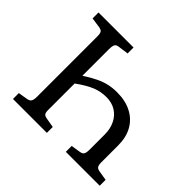

<svg xmlns="http://www.w3.org/2000/svg" viewBox="-161 -902 1105 1105"><g transform="rotate(45 391.0 -350.0)"><path d="M65.9 0V-47.9L122.1 -57.1Q141.1 -60.1 147.9 -71Q154.8 -82 154.8 -107.9V-596.2Q154.8 -622.1 148.4 -631.1Q142.1 -640.1 122.1 -643.1L62 -651.9V-700.2H347.2V-651.9L284.2 -643.1Q266.1 -641.1 260 -630.1Q253.9 -619.1 253.9 -591.8V-377Q296.9 -404.8 330.3 -420.9Q363.8 -437 395.3 -444.1Q426.8 -451.2 462.9 -451.2Q530.8 -451.2 580.3 -425.5Q629.9 -399.9 656.5 -352.5Q683.1 -305.2 683.1 -238.8V-104Q683.1 -79.1 689.5 -69.6Q695.8 -60.1 715.8 -57.1L772 -47.9V0H496.1V-47.9L554.2 -57.1Q572.3 -60.1 578.1 -70.6Q584 -81.1 584 -107.9V-228Q584 -275.9 565.9 -312Q547.9 -348.1 515.4 -368.2Q482.9 -388.2 438 -388.2Q393.1 -388.2 352.1 -371.6Q311 -355 253.9 -314V-97.2Q253.9 -77.1 260 -69.1Q266.1 -61 283.2 -58.1L341.8 -47.9V0Z"/></g></svg>

Font: Literata
Style: Regular
Weight: 400
Designer: Latin by Veronika Burian and Jose Scaglione. Greek by Irene Vlachou. Cyrillic by Vera Evstafieva.
Foundry: TypeTogether
Version: Version 3.002